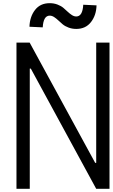

<svg xmlns="http://www.w3.org/2000/svg" viewBox="-20 -1184 707 1204"><path d="M291.7 -1085.9Q252 -1085.9 248 -1012.4L164.7 -1016.3Q166.7 -1078.8 199.5 -1121.4Q232.4 -1164.1 291.7 -1164.1Q317.7 -1164.1 340.2 -1155.6Q362.6 -1147.1 377.3 -1134.8Q391.9 -1122.4 404.9 -1110Q418 -1097.7 431.3 -1089.2Q444.7 -1080.7 458.3 -1080.7Q498 -1080.7 502 -1154.3L585.3 -1150.4Q584 -1089.2 550.8 -1045.9Q517.6 -1002.6 458.3 -1002.6Q432.3 -1002.6 409.8 -1011.1Q387.4 -1019.5 372.7 -1031.9Q358.1 -1044.3 345.1 -1056.6Q332 -1069 318.7 -1077.5Q305.3 -1085.9 291.7 -1085.9ZM166.7 0H83.3V-916.7H166L576.8 -162.8H583.3V-916.7H666.7V0H583.3L173.2 -753.9H166.7Z"/></svg>

Font: Monoid
Style: Regular
Weight: 400
Width: 4
Monospace: yes
Designer: Andreas Larsen (@larsenwork)
Version: Version 0.61